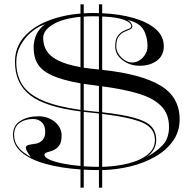

<svg xmlns="http://www.w3.org/2000/svg" viewBox="-20 -770 873 885"><path d="M408.5 -710Q422.5 -710 436 -709.5V-750H451V-709Q531 -705.5 595.2 -687.2Q659.5 -669 697.2 -636.5Q735 -604 735 -557Q735 -514.5 703.8 -490.8Q672.5 -467 623.5 -467Q578.5 -467 544.8 -492.8Q511 -518.5 511 -556Q511 -588 522.2 -603.8Q533.5 -619.5 548 -626.5Q562.5 -633.5 573.8 -637.5Q585 -641.5 585 -649.5Q585 -665.5 553 -678.2Q521 -691 451 -694V-448Q630 -429 719 -376Q808 -323 808 -220Q808 -163.5 777.5 -120.5Q747 -77.5 695.8 -48Q644.5 -18.5 580.8 -3Q517 12.5 451 14V95H436V14Q400 14 366 12V95H351V11Q262 5 191.8 -14.2Q121.5 -33.5 80.8 -67Q40 -100.5 40 -149Q40 -192 74 -213Q108 -234 156.5 -234Q201.5 -234 232.8 -208.2Q264 -182.5 264 -145Q264 -113 252 -98Q240 -83 224.5 -77Q209 -71 197 -67.8Q185 -64.5 185 -56.5Q185 -45 207.2 -34.8Q229.5 -24.5 267 -16.8Q304.5 -9 351 -5V-256.5Q188.5 -277 118.8 -331.2Q49 -385.5 49 -485Q49 -550.5 89.2 -597.8Q129.5 -645 198 -672.8Q266.5 -700.5 351 -707.5V-750H366V-708.5Q387 -710 408.5 -710ZM179 -595Q179 -563 194.2 -537Q209.5 -511 247 -491.8Q284.5 -472.5 351 -460.5V-692.5Q268.5 -684.5 223.8 -657.2Q179 -630 179 -595ZM516 -556Q516 -537 527.2 -520Q538.5 -503 555 -492.5Q571.5 -482 588 -482Q617.5 -482 638.8 -505Q660 -528 660 -557Q660 -601 641.2 -633.2Q622.5 -665.5 570 -677L569 -676Q580.5 -671 585.2 -662.2Q590 -653.5 590 -649.5Q590 -639 578.8 -634.2Q567.5 -629.5 553 -623.2Q538.5 -617 527.2 -602Q516 -587 516 -556ZM188 -658Q155 -648 124.5 -622.2Q94 -596.5 74.5 -560.8Q55 -525 55 -485Q55 -423 83 -379.2Q111 -335.5 175.8 -307.2Q240.5 -279 351 -263.5V-386Q268 -400.5 221 -421.8Q174 -443 154.5 -474.2Q135 -505.5 135 -550Q135 -583 148 -611.2Q161 -639.5 188 -658ZM415 -256Q426 -255 436 -254V-374Q432 -374.5 428 -375Q394.5 -379 366 -383.5V-261.5Q389.5 -258.5 415 -256ZM700 -125Q700 -100.5 688 -80.2Q676 -60 656 -46.5Q701 -70.5 730 -101.2Q759 -132 759 -185Q759 -245.5 722.2 -282Q685.5 -318.5 616.5 -339Q547.5 -359.5 451 -372V-252.5Q544.5 -242 599 -227Q653.5 -212 676.8 -187.8Q700 -163.5 700 -125ZM384 -252.5Q375 -253.5 366 -254.5V-3.5Q401 -1 436 -1V-247Q412.5 -249.5 384 -252.5ZM694 -125Q694 -180 636.8 -204.8Q579.5 -229.5 451 -245V-1Q492 -2 534.5 -9Q577 -16 613.2 -30.2Q649.5 -44.5 671.8 -68Q694 -91.5 694 -125ZM188.5 -162.5Q188.5 -191 172.8 -206.2Q157 -221.5 132 -221.5Q95.5 -221.5 70.2 -203.5Q45 -185.5 45 -149Q45 -120 58.5 -100Q72 -80 89.5 -67.2Q107 -54.5 119.5 -47L120.5 -48Q99 -78 99 -88.5Q99 -99 112 -102Q125 -105 140.5 -107Q161.5 -109.5 175 -123.2Q188.5 -137 188.5 -162.5ZM408.5 -695Q386.5 -695 366 -693.5V-458Q396 -453.5 432 -450L436 -449.5V-694.5Q423 -695 408.5 -695Z"/></svg>

Font: Engraving Unshaded CC
Style: Bold
Weight: 700
Designer: indestructible type*
Foundry: Cowboy Collective
Version: Version 1.000